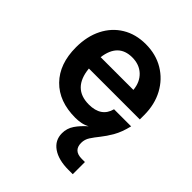

<svg xmlns="http://www.w3.org/2000/svg" viewBox="-206 -639 993 993"><g transform="rotate(45 290.5 -142.5)"><path d="M39 -247.5Q39 -327.5 69.5 -387.8Q100 -448 155 -481.2Q210 -514.5 283 -514.5Q357.5 -514.5 414.5 -480.5Q471.5 -446.5 504 -386.5Q536.5 -326.5 536.5 -248.5V-217H164Q177 -85 295.5 -85Q385.5 -85 405 -160H530Q517 -106 496.5 -70.5Q476 -35 455.8 -10Q435.5 15 421.5 36.5Q407.5 58 407.5 83Q407.5 139.5 468.5 139.5H491.5V228.5H460.5Q387 228.5 344.5 199Q302 169.5 302 118Q302 82.5 321.8 53.2Q341.5 24 374.5 -5Q355 5.5 335.2 9.2Q315.5 13 294.5 13Q175 13 107 -56.5Q39 -126 39 -247.5ZM165.5 -301.5H405Q400 -354.5 367 -385.5Q334 -416.5 282 -416.5Q180.5 -416.5 165.5 -301.5Z"/></g></svg>

Font: Overused Grotesk SemiBold
Style: Regular
Weight: 610
Version: Version 0.004